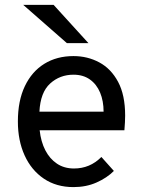

<svg xmlns="http://www.w3.org/2000/svg" viewBox="-20 -752 578 784"><path d="M280 12Q210 12 159 -22.5Q108 -57 80.5 -117.5Q53 -178 53 -256Q53 -340.5 81.5 -400.2Q110 -460 161 -491.5Q212 -523 280 -523Q337.5 -523 385.5 -497.2Q433.5 -471.5 462.2 -417.8Q491 -364 491 -280Q491 -268 490.2 -252.2Q489.5 -236.5 488 -220H142Q147 -173.5 165 -138.5Q183 -103.5 212.5 -83.8Q242 -64 282 -64Q314.5 -64 342.2 -75.5Q370 -87 394 -111L445 -54Q416.5 -25.5 374.2 -6.8Q332 12 280 12ZM141 -296H403Q403 -339.5 388.8 -373.8Q374.5 -408 347 -427.5Q319.5 -447 280 -447Q224.5 -447 184.8 -411Q145 -375 141 -296ZM253 -576 75 -732H199L341 -576Z"/></svg>

Font: Undotted
Style: Regular
Weight: 400
Designer: Delve Withrington, Dave Bailey, Thomas Jockin
Foundry: Delve Fonts LLC
Version: Version 4.000